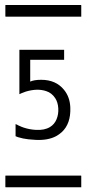

<svg xmlns="http://www.w3.org/2000/svg" viewBox="-20 -725 353 788"><path d="M2.4 -704.6Q2.4 -704.6 8.3 -704.6H23.4H80.1H241.7H291H306.2Q306.2 -704.6 313 -704.6Q313.5 -704.1 313.5 -702.1V-693.8V-666V-659.2Q313.5 -659.2 313.5 -656.7Q313.5 -656.7 308.1 -656.7H293.9H237.8H75.2H24.9H9.8Q9.8 -656.7 2.9 -656.7Q2 -657.2 2 -659.2V-667V-695.3V-702.1Q2 -704.1 2.4 -704.6ZM59.6 -520.5H243.2V-479.5H104V-390.1Q119.6 -397.5 148.9 -397.5Q209.5 -397.5 242.7 -356.4Q267.1 -326.7 268.6 -283.2Q271 -217.3 233.4 -182.6Q221.2 -171.9 210 -166Q176.8 -148.4 126.5 -150.9Q91.8 -152.8 74.7 -156.7Q60.1 -160.2 53.7 -162.1Q51.8 -162.6 48.6 -164.1Q45.4 -165.5 43.9 -166V-215.8Q46.4 -215.3 50.3 -213.1Q54.2 -210.9 55.2 -210.4Q69.8 -203.6 77.6 -201.2Q101.1 -193.4 127.4 -191.9Q162.6 -189.9 185.1 -203.6Q203.6 -214.8 212.2 -235.8Q220.7 -256.8 219.2 -280.3Q217.8 -305.2 206.5 -322.3Q192.4 -343.8 169.4 -351.1Q133.3 -363.3 85.9 -349.1Q79.6 -347.2 67.9 -342.3Q66.4 -341.8 63.7 -340.3Q61 -338.9 59.6 -338.4ZM2.4 -4.4H8.3H23.4H80.1H241.7H291H306.2H313Q313.5 -3.9 313.5 -2V5.9V34.2V41V43.5H308.1H293.9H237.8H75.2H24.9H9.8Q9.8 43.5 2.9 43.5Q2 43 2 41V33.2V4.9V-2Q2 -3.9 2.4 -4.4Z"/></svg>

Font: ERD_A
Style: Medium
Weight: 500
Version: Version 001.000